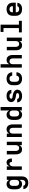

<svg xmlns="http://www.w3.org/2000/svg" viewBox="2801 -3576 998 6640"><g transform="rotate(-90 3300.0 -256.0)"><path d="M296 223Q271 223 245 219.5Q219 216 195 207.5Q171 199 149.5 183.5Q128 168 113 147.5Q98 127 89 102.5Q80 78 79 52H198Q199 69 208 84Q217 99 231.5 107.5Q246 116 262.5 119Q279 122 296 122Q319 122 340 114Q361 106 375 88.5Q389 71 394.5 49Q400 27 400 5V-86Q390 -65 375.5 -46.5Q361 -28 341 -15Q321 -2 298 3Q275 8 251 8Q224 8 198 1.5Q172 -5 150.5 -20.5Q129 -36 113.5 -58Q98 -80 89 -105Q80 -130 76.5 -156.5Q73 -183 73 -210V-310Q73 -337 76.5 -363.5Q80 -390 89 -415Q98 -440 113.5 -462Q129 -484 150.5 -499.5Q172 -515 198 -521.5Q224 -528 251 -528Q275 -528 298 -523Q321 -518 341 -505Q361 -492 375.5 -473.5Q390 -455 400 -434V-520H519V5Q519 35 513.5 64Q508 93 494.5 119.5Q481 146 459.5 166.5Q438 187 411.5 200Q385 213 355.5 218Q326 223 296 223ZM299 -93Q321 -93 342 -101.5Q363 -110 376.5 -127Q390 -144 395 -166Q400 -188 400 -210V-310Q400 -332 395 -354Q390 -376 376.5 -393Q363 -410 342 -418.5Q321 -427 299 -427Q277 -427 255 -419Q233 -411 218 -394Q203 -377 197.5 -355Q192 -333 192 -310V-210Q192 -187 197.5 -165Q203 -143 218 -126Q233 -109 255 -101Q277 -93 299 -93Z M746 0V-520H865V-422Q873 -444 886 -464Q899 -484 916.5 -499Q934 -514 957 -521Q980 -528 1003 -528Q1025 -528 1046 -522Q1067 -516 1083.5 -502Q1100 -488 1111 -469Q1122 -450 1128 -429Q1134 -408 1136 -386.5Q1138 -365 1138 -343H1019Q1019 -358 1017 -372.5Q1015 -387 1008 -399.5Q1001 -412 988.5 -419.5Q976 -427 961 -427Q944 -427 928 -420.5Q912 -414 901 -401.5Q890 -389 883 -374Q876 -359 871.5 -342.5Q867 -326 866 -309Q865 -292 865 -276V0Z M1452 8Q1426 8 1400 1Q1374 -6 1353.5 -22Q1333 -38 1318.5 -60Q1304 -82 1295.5 -107Q1287 -132 1284 -158Q1281 -184 1281 -210V-520H1400V-210Q1400 -188 1405 -166.5Q1410 -145 1423 -127.5Q1436 -110 1457 -101.5Q1478 -93 1500 -93Q1522 -93 1543 -101.5Q1564 -110 1577 -127.5Q1590 -145 1595 -166.5Q1600 -188 1600 -210V-520H1719V0H1600V-86Q1591 -65 1576 -46.5Q1561 -28 1541 -15.5Q1521 -3 1498 2.5Q1475 8 1452 8Z M1881 0V-520H2000V-434Q2009 -455 2024 -473.5Q2039 -492 2059 -504.5Q2079 -517 2102 -522.5Q2125 -528 2148 -528Q2174 -528 2200 -521Q2226 -514 2246.5 -498Q2267 -482 2281.5 -460Q2296 -438 2304.5 -413Q2313 -388 2316 -362Q2319 -336 2319 -310V0H2200V-310Q2200 -332 2195 -353.5Q2190 -375 2177 -392.5Q2164 -410 2143 -418.5Q2122 -427 2100 -427Q2078 -427 2057 -418.5Q2036 -410 2023 -392.5Q2010 -375 2005 -353.5Q2000 -332 2000 -310V0Z M2651 8Q2624 8 2598 1.5Q2572 -5 2550.5 -20.5Q2529 -36 2513.5 -58Q2498 -80 2489 -105Q2480 -130 2476.5 -156.5Q2473 -183 2473 -210V-310Q2473 -337 2476.5 -363.5Q2480 -390 2489 -415Q2498 -440 2513.5 -462Q2529 -484 2550.5 -499.5Q2572 -515 2598 -521.5Q2624 -528 2651 -528Q2675 -528 2698 -523Q2721 -518 2741 -505Q2761 -492 2775.5 -473.5Q2790 -455 2800 -434V-735H2919V0H2800V-86Q2790 -65 2775.5 -46.5Q2761 -28 2741 -15Q2721 -2 2698 3Q2675 8 2651 8ZM2699 -93Q2721 -93 2742 -101.5Q2763 -110 2776.5 -127Q2790 -144 2795 -166Q2800 -188 2800 -210V-310Q2800 -332 2795 -354Q2790 -376 2776.5 -393Q2763 -410 2742 -418.5Q2721 -427 2699 -427Q2677 -427 2655 -419Q2633 -411 2618 -394Q2603 -377 2597.5 -355Q2592 -333 2592 -310V-210Q2592 -187 2597.5 -165Q2603 -143 2618 -126Q2633 -109 2655 -101Q2677 -93 2699 -93Z M3298 8Q3272 8 3246.5 5Q3221 2 3196.5 -6.5Q3172 -15 3150 -29.5Q3128 -44 3112 -64Q3096 -84 3087.5 -109Q3079 -134 3079 -160H3198Q3198 -143 3208 -128.5Q3218 -114 3233 -106Q3248 -98 3264.5 -95.5Q3281 -93 3298 -93Q3309 -93 3320 -93.5Q3331 -94 3341.5 -96.5Q3352 -99 3362.5 -103Q3373 -107 3381.5 -114Q3390 -121 3395.5 -130.5Q3401 -140 3401 -151Q3401 -162 3395.5 -171Q3390 -180 3381 -185.5Q3372 -191 3362 -193.5Q3352 -196 3342 -197Q3314 -201 3286.5 -206Q3259 -211 3232 -218Q3205 -225 3179 -237Q3153 -249 3132.5 -268Q3112 -287 3100.5 -313.5Q3089 -340 3089 -368Q3089 -392 3097.5 -416Q3106 -440 3121.5 -459.5Q3137 -479 3158.5 -492.5Q3180 -506 3203.5 -514Q3227 -522 3252 -525Q3277 -528 3302 -528Q3327 -528 3352 -525Q3377 -522 3400.5 -513.5Q3424 -505 3445.5 -490.5Q3467 -476 3482 -456Q3497 -436 3505 -412Q3513 -388 3513 -362H3394Q3394 -378 3385 -392Q3376 -406 3362.5 -414Q3349 -422 3333.5 -424.5Q3318 -427 3302 -427Q3286 -427 3271 -425Q3256 -423 3242 -416.5Q3228 -410 3217.5 -397.5Q3207 -385 3207 -369Q3207 -359 3212.5 -349.5Q3218 -340 3227 -334.5Q3236 -329 3246 -326.5Q3256 -324 3266 -323Q3294 -319 3321.5 -314Q3349 -309 3376 -302Q3403 -295 3429 -283Q3455 -271 3475 -252Q3495 -233 3507 -207Q3519 -181 3519 -153Q3519 -127 3510 -102.5Q3501 -78 3484.5 -58.5Q3468 -39 3445.5 -26Q3423 -13 3399 -5.5Q3375 2 3349.5 5Q3324 8 3298 8Z M3898 8Q3868 8 3838.5 3Q3809 -2 3782 -14.5Q3755 -27 3733.5 -48Q3712 -69 3698 -95Q3684 -121 3678.5 -150.5Q3673 -180 3673 -210V-310Q3673 -340 3678.5 -369.5Q3684 -399 3698 -425Q3712 -451 3733.5 -472Q3755 -493 3782 -505.5Q3809 -518 3838.5 -523Q3868 -528 3898 -528Q3925 -528 3953 -524Q3981 -520 4006.5 -509Q4032 -498 4054 -480.5Q4076 -463 4091 -439Q4106 -415 4113.5 -388Q4121 -361 4121 -333Q4121 -333 4121 -333Q4121 -333 4121 -333H4002Q4002 -333 4002 -333Q4002 -333 4002 -333Q4002 -353 3994.5 -372Q3987 -391 3972 -404Q3957 -417 3937 -422Q3917 -427 3898 -427Q3875 -427 3853.5 -419Q3832 -411 3817.5 -394Q3803 -377 3797.5 -354.5Q3792 -332 3792 -310V-210Q3792 -188 3797.5 -165.5Q3803 -143 3817.5 -126Q3832 -109 3853.5 -101Q3875 -93 3898 -93Q3917 -93 3937 -98Q3957 -103 3972 -116Q3987 -129 3994.5 -148Q4002 -167 4002 -187Q4002 -187 4002 -187Q4002 -187 4002 -187H4121Q4121 -187 4121 -187Q4121 -187 4121 -187Q4121 -159 4113.5 -132Q4106 -105 4091 -81Q4076 -57 4054 -39.5Q4032 -22 4006.5 -11Q3981 0 3953 4Q3925 8 3898 8Z M4281 0V-735H4400V-434Q4409 -455 4424 -473.5Q4439 -492 4459 -504.5Q4479 -517 4502 -522.5Q4525 -528 4548 -528Q4574 -528 4600 -521Q4626 -514 4646.5 -498Q4667 -482 4681.5 -460Q4696 -438 4704.5 -413Q4713 -388 4716 -362Q4719 -336 4719 -310V0H4600V-310Q4600 -332 4595 -353.5Q4590 -375 4577 -392.5Q4564 -410 4543 -418.5Q4522 -427 4500 -427Q4478 -427 4457 -418.5Q4436 -410 4423 -392.5Q4410 -375 4405 -353.5Q4400 -332 4400 -310V0Z M5052 8Q5026 8 5000 1Q4974 -6 4953.5 -22Q4933 -38 4918.5 -60Q4904 -82 4895.5 -107Q4887 -132 4884 -158Q4881 -184 4881 -210V-520H5000V-210Q5000 -188 5005 -166.5Q5010 -145 5023 -127.5Q5036 -110 5057 -101.5Q5078 -93 5100 -93Q5122 -93 5143 -101.5Q5164 -110 5177 -127.5Q5190 -145 5195 -166.5Q5200 -188 5200 -210V-520H5319V0H5200V-86Q5191 -65 5176 -46.5Q5161 -28 5141 -15.5Q5121 -3 5098 2.5Q5075 8 5052 8Z M5499 0V-101H5649V-634H5515V-735H5767V-101H5901V0Z M6303 8Q6273 8 6243 3Q6213 -2 6185.5 -14.5Q6158 -27 6135.5 -47.5Q6113 -68 6099 -94Q6085 -120 6079 -150Q6073 -180 6073 -210V-310Q6073 -340 6078.5 -369.5Q6084 -399 6098 -425.5Q6112 -452 6134.5 -472.5Q6157 -493 6184 -505.5Q6211 -518 6240.5 -523Q6270 -528 6300 -528Q6330 -528 6359.5 -523Q6389 -518 6416 -505.5Q6443 -493 6465.5 -472.5Q6488 -452 6502 -425.5Q6516 -399 6521.5 -369.5Q6527 -340 6527 -310V-210H6192Q6192 -187 6198 -164.5Q6204 -142 6219.5 -125Q6235 -108 6257.5 -100.5Q6280 -93 6303 -93Q6319 -93 6336 -95.5Q6353 -98 6368 -105Q6383 -112 6394 -125.5Q6405 -139 6406 -155H6525Q6523 -130 6513.5 -105.5Q6504 -81 6487.5 -61.5Q6471 -42 6449.5 -28Q6428 -14 6403.5 -6Q6379 2 6353.5 5Q6328 8 6303 8ZM6192 -310H6408Q6408 -333 6402 -355.5Q6396 -378 6381 -395Q6366 -412 6344.5 -419.5Q6323 -427 6300 -427Q6277 -427 6255.5 -419.5Q6234 -412 6219 -395Q6204 -378 6198 -355.5Q6192 -333 6192 -310Z"/></g></svg>

Font: Iosevka Custom Extended
Style: Bold
Weight: 700
Width: 7
Monospace: yes
Designer: Belleve Invis
Foundry: Belleve Invis
Version: Version 11.2.4; ttfautohint (v1.8.4)